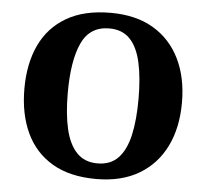

<svg xmlns="http://www.w3.org/2000/svg" viewBox="-52 -780 909 846"><g transform="rotate(5 402.5 -357.5)"><path d="M403 10Q286 10 208.5 -36Q131 -82 92.5 -165Q54 -248 54 -359Q54 -470 92.5 -552Q131 -634 209 -679.5Q287 -725 404 -725Q516 -725 593 -679.5Q670 -634 710.5 -551.5Q751 -469 751 -358Q751 -247 710.5 -164.5Q670 -82 592.5 -36Q515 10 403 10ZM403 -59Q461 -59 495 -95Q529 -131 544 -197.5Q559 -264 559 -358Q559 -452 544 -519Q529 -586 495 -621Q461 -656 404 -656Q318 -656 282 -578Q246 -500 246 -358Q246 -264 261.5 -197.5Q277 -131 311.5 -95Q346 -59 403 -59Z"/></g></svg>

Font: Noto Serif Hebrew ExtraBold
Style: Regular
Weight: 800
Version: Version 2.003